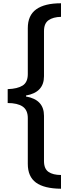

<svg xmlns="http://www.w3.org/2000/svg" viewBox="-20 -793 433 1174"><path d="M353 361Q250 360 200 323.5Q150 287 150 209V-71Q150 -120 118.5 -141.5Q87 -163 27 -163V-248Q87 -250 118.5 -270Q150 -290 150 -340V-621Q150 -699 201.5 -736Q253 -773 353 -773V-690Q305 -689 277 -669.5Q249 -650 249 -603V-327Q249 -228 139 -209V-203Q249 -184 249 -85V192Q249 239 276.5 258Q304 277 353 277Z"/></svg>

Font: Noto Sans Telugu Medium
Style: Regular
Weight: 500
Designer: Jelle Bosma - Monotype Design Team
Foundry: Monotype Imaging Inc.
Version: Version 2.005; ttfautohint (v1.8.4.7-5d5b)